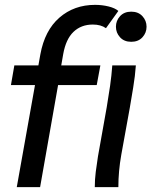

<svg xmlns="http://www.w3.org/2000/svg" viewBox="-20 -770 623 790"><path d="M49 0 124 -420H25L39 -501H138L146 -546Q164 -645 224.5 -697.5Q285 -750 371 -750Q400 -750 426.5 -743.5Q453 -737 467 -725L416 -654Q395 -669 362 -669Q314 -669 282.5 -639Q251 -609 240 -547L232 -501H393L378 -420H219L145 0ZM370 0Q370 -31 374 -63Q378 -95 383 -126L419 -328Q427 -375 433 -417Q439 -459 442 -501H539Q536 -458 528 -409.5Q520 -361 514 -326L479 -133Q473 -99 470 -66Q467 -33 467 0ZM520 -598Q491 -598 474 -616.5Q457 -635 457 -660Q457 -685 474 -703.5Q491 -722 520 -722Q549 -722 566 -703.5Q583 -685 583 -660Q583 -635 566 -616.5Q549 -598 520 -598Z"/></svg>

Font: Livvic Medium
Style: Italic
Weight: 500
Italic angle: -10°
Designer: Jacques Le Bailly, Baron von Fonthausen
Version: Version 1.001; ttfautohint (v1.8.2)